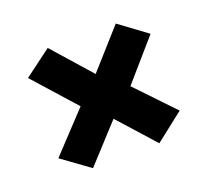

<svg xmlns="http://www.w3.org/2000/svg" viewBox="-73 -463 567 526"><g transform="rotate(-20 210.5 -200.0)"><path d="M142 -195 33 -317 112 -376 211 -264 310 -375 390 -316 289 -200 393 -91 310 -26 215 -132 116 -24 36 -82Z"/></g></svg>

Font: Genos ExtraBold
Style: Regular
Weight: 800
Designer: Robert E. Leuschke
Foundry: Robert E. Leuschke
Version: Version 1.010